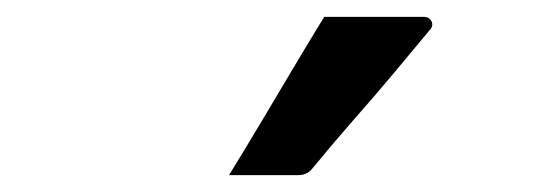

<svg xmlns="http://www.w3.org/2000/svg" viewBox="-20 -838 640 228"><path d="M365 -818Q399 -818 425 -818Q451 -818 483 -818Q490 -818 492.5 -812.5Q495 -807 490 -802Q466 -773 445 -748Q424 -723 401.5 -697.5Q379 -672 351 -638Q349 -635 344.5 -632.5Q340 -630 334 -630Q311 -630 291.5 -630Q272 -630 252 -630Q271 -661 289.5 -692Q308 -723 327 -755Q346 -787 365 -818Z"/></svg>

Font: Recursive Monospace Medium
Style: Regular
Weight: 500
Version: Version 1.047